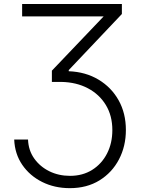

<svg xmlns="http://www.w3.org/2000/svg" viewBox="-20 -748 728 983"><path d="M52.7 -33.7H123.5Q125.5 21.5 155 63.2Q184.6 105 232.4 128.7Q280.3 152.3 338.4 152.3Q403.3 152.3 452.1 121.6Q501 90.8 528.1 37.8Q555.2 -15.1 555.2 -82Q555.2 -155.3 522 -210.2Q488.8 -265.1 429.9 -296.1Q371.1 -327.1 294.4 -328.6H245.6V-386.2L510.7 -664.1H93.3V-727.5H604V-676.3L332 -389.2V-383.3Q418.5 -379.9 484.4 -340.3Q550.3 -300.8 587.4 -234.4Q624.5 -168 624.5 -82.5Q624.5 0.5 589.1 68.1Q553.7 135.7 489.3 175.5Q424.8 215.3 337.4 215.3Q259.3 215.3 195.8 183.6Q132.3 151.9 94 95.9Q55.7 40 52.7 -33.7Z"/></svg>

Font: Inter Light
Style: Regular
Weight: 300
Designer: Rasmus Andersson
Foundry: rsms
Version: Version 4.000;git-a52131595